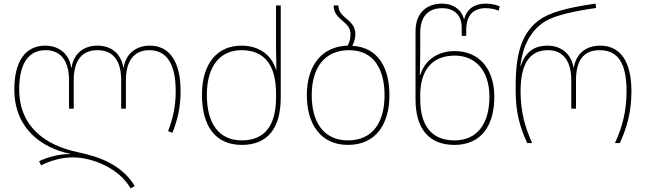

<svg xmlns="http://www.w3.org/2000/svg" viewBox="-20 -790 3565 1060"><path d="M701 250 724 237C650 118 531 76 409 50C234 13 86 -88 86 -297C86 -436 135 -513 232 -513C319 -513 361 -449 361 -347V-190H387V-347C387 -449 427 -513 518 -513C609 -513 649 -449 649 -347V-190H675V-347C675 -449 717 -513 804 -513C901 -513 950 -436 950 -287C950 -203 935 -136 908 -66L932 -57C960 -128 977 -197 977 -287C977 -453 914 -538 807 -538C731 -538 674 -493 663 -417H661C648 -493 596 -538 518 -538C440 -538 387 -493 375 -417H373C362 -493 305 -538 229 -538C122 -538 59 -453 59 -297C59 -76 215 27 366 59V61C308 58 234 81 196 100L207 123C245 103 310 79 382 79C491 79 638 139 701 250Z M1315 10C1454 10 1530 -77 1530 -252V-760H1504V-525C1504 -493 1505 -438 1506 -405H1504C1481 -482 1415 -538 1313 -538C1183 -538 1095 -444 1095 -266C1095 -94 1169 10 1315 10ZM1315 -15C1190 -15 1122 -106 1122 -266C1122 -430 1199 -513 1313 -513C1439 -513 1504 -433 1504 -272V-252C1504 -94 1439 -15 1315 -15Z M1925 -537C1936 -559 1942 -579 1942 -603C1942 -645 1914 -670 1888 -691C1867 -708 1848 -729 1848 -760H1822C1822 -718 1847 -695 1871 -675C1893 -656 1915 -637 1915 -603C1915 -580 1911 -558 1899 -538C1757 -534 1674 -429 1674 -264C1674 -107 1749 10 1901 10C2058 10 2130 -109 2130 -264C2130 -411 2071 -529 1925 -537ZM1901 -15C1766 -15 1701 -117 1701 -264C1701 -420 1775 -513 1907 -513C2048 -513 2103 -402 2103 -264C2103 -119 2041 -15 1901 -15Z M2489 10C2635 10 2709 -94 2709 -256C2709 -414 2621 -508 2491 -508C2389 -508 2323 -452 2300 -375H2298C2299 -408 2300 -463 2300 -495V-608C2300 -715 2360 -745 2421 -745C2480 -745 2529 -713 2529 -638V-592H2554V-623C2554 -701 2588 -745 2662 -745C2691 -745 2716 -738 2733 -731L2739 -755C2724 -761 2699 -770 2662 -770C2600 -770 2557 -741 2543 -685H2541C2527 -741 2477 -770 2421 -770C2348 -770 2274 -731 2274 -616V-242C2274 -77 2350 10 2489 10ZM2489 -15C2365 -15 2300 -94 2300 -242V-262C2300 -403 2365 -483 2491 -483C2605 -483 2682 -400 2682 -256C2682 -106 2614 -15 2489 -15Z M2891 0H2918C2877 -91 2854 -175 2854 -287C2854 -436 2903 -513 3005 -513C3092 -513 3134 -449 3134 -347V-190H3160V-347C3160 -449 3196 -513 3291 -513C3395 -513 3439 -436 3439 -287C3439 -176 3416 -89 3375 0H3402C3441 -85 3466 -172 3466 -287C3466 -453 3403 -538 3294 -538C3213 -538 3161 -493 3148 -417H3146C3134 -493 3078 -538 3002 -538C2943 -538 2883 -515 2855 -425H2853C2867 -544 2912 -616 2974 -662C3016 -693 3097 -721 3271 -746L3268 -770C3104 -747 3008 -718 2955 -678C2864 -610 2827 -502 2827 -318V-287C2827 -169 2850 -88 2891 0Z"/></svg>

Font: Noto Sans Georgian Thin
Style: Regular
Weight: 100
Designer: Monotype Design Team, Akaki Razmadze
Foundry: Google LLC
Version: Version 2.005